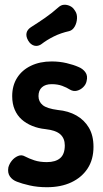

<svg xmlns="http://www.w3.org/2000/svg" viewBox="-20 -770 432 803"><path d="M176 13Q137 13 104 5.5Q71 -2 51 -10Q32 -17 21.5 -32Q11 -47 15 -70Q19 -85 29.5 -98Q40 -111 55 -117.5Q70 -124 84 -116Q101 -107 123.5 -99.5Q146 -92 176 -92Q212 -92 231.5 -108.5Q251 -125 251 -162Q251 -191 232.5 -208Q214 -225 170 -230Q140 -233 114.5 -243.5Q89 -254 70.5 -270.5Q52 -287 41.5 -311.5Q31 -336 31 -368Q31 -412 51.5 -444.5Q72 -477 109.5 -495Q147 -513 196 -513Q229 -513 258.5 -506Q288 -499 308 -490Q326 -483 337 -468Q348 -453 342 -430Q339 -416 327.5 -405Q316 -394 301.5 -390.5Q287 -387 273 -395Q259 -404 240 -411Q221 -418 196 -418Q170 -418 155.5 -405Q141 -392 141 -368Q141 -345 158.5 -330.5Q176 -316 222 -310Q266 -306 299.5 -287Q333 -268 352 -235.5Q371 -203 371 -156Q371 -103 346.5 -65.5Q322 -28 278.5 -7.5Q235 13 176 13ZM154 -586Q139 -575 123.5 -579Q108 -583 98 -600L97 -602Q88 -618 91 -632Q94 -646 109 -656Q139 -675 168 -695Q197 -715 225 -740Q235 -749 247 -750Q259 -751 271.5 -745.5Q284 -740 291 -729L295 -723Q303 -711 302 -692.5Q301 -674 292.5 -659Q284 -644 270 -640Q234 -632 205 -617.5Q176 -603 154 -586Z"/></svg>

Font: Winky Sans Medium
Style: Regular
Weight: 500
Designer: Simon Atzbach
Foundry: typofactur
Version: Version 1.205